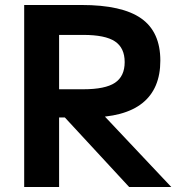

<svg xmlns="http://www.w3.org/2000/svg" viewBox="-20 -750 737 770"><path d="M77 0V-730H307Q470 -730 546.5 -676Q623 -622 623 -507Q623 -394 551 -336.5Q479 -279 335 -279H147V-392H314Q402 -392 441 -418Q480 -444 480 -501Q480 -558 441 -584Q402 -610 314 -610H217V0ZM498 0 191 -332H354L667 0Z"/></svg>

Font: M PLUS 1 Thin
Style: Bold
Weight: 700
Version: Version 1.001